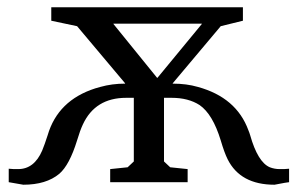

<svg xmlns="http://www.w3.org/2000/svg" viewBox="-20 -501 819 528"><path d="M4 0V-37Q9 -37 18 -36Q26 -36 30 -36Q74 -36 96 -87Q103 -104 111 -129Q139 -225 242 -258Q249 -260 256 -262Q288 -271 324 -271V-272L192 -429L121 -444V-481H648V-444L587 -429L455 -272V-271Q493 -271 524 -262Q630 -233 663 -143Q666 -136 668 -129Q689 -55 722 -41Q735 -36 749 -36Q753 -36 761 -36Q770 -37 775 -37V0Q771 0 735 7Q641 7 606 -63Q597 -81 587 -115Q565 -187 529 -212Q498 -232 452 -232H431V-57L448 -41L496 -36V0H283V-36L331 -41L348 -57V-232H327Q242 -232 208 -159Q200 -142 192 -115Q171 -47 143 -23Q107 7 44 7ZM292 -435 412 -287H413L535 -435V-436H292Z"/></svg>

Font: Khartiya
Style: Regular
Weight: 500
Version: Version 1.0.1